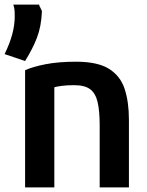

<svg xmlns="http://www.w3.org/2000/svg" viewBox="-28 -808 637 834"><path d="M81 6H208V-429Q218 -432 240 -435Q262 -438 294 -438Q340 -438 363.5 -420.5Q387 -403 396 -364.5Q405 -326 405 -263V6H532V-288Q532 -365 513.5 -421.5Q495 -478 445.5 -509Q396 -540 302 -540Q226 -540 170 -529Q114 -518 81 -503ZM30 -788Q35 -772 35.5 -759.5Q36 -747 36 -737Q36 -699 25 -658.5Q14 -618 -8 -573L81 -543Q114 -596 132.5 -644Q151 -692 154 -756Q155 -761 148.5 -772Q142 -783 142 -788Z"/></svg>

Font: Repo DemiBold
Style: Regular
Weight: 600
Designer: Stefan Peev
Foundry: Context Ltd
Version: Version 1.502